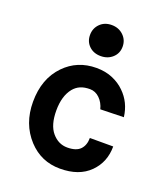

<svg xmlns="http://www.w3.org/2000/svg" viewBox="-135 -811 799 919"><g transform="rotate(20 265.0 -351.5)"><path d="M217 -581Q194 -603 194 -637Q194 -671 217 -694Q240 -717 276 -717Q312 -717 336 -694Q360 -671 360 -637Q360 -603 336 -581Q312 -559 276 -559Q240 -559 217 -581ZM47 -243Q47 -361 116 -432Q181 -499 278 -499Q324 -499 360.5 -483.5Q397 -468 422 -443Q472 -395 481 -322L362 -319Q354 -351 332.5 -372Q311 -393 283 -393Q255 -393 235 -384.5Q215 -376 200 -358Q166 -316 166 -242Q166 -168 198 -130.5Q230 -93 275.5 -93Q321 -93 341.5 -114.5Q362 -136 362 -173H481Q481 -93 428 -40Q374 14 277 14Q181 14 116 -56Q47 -131 47 -243Z"/></g></svg>

Font: Karmilla
Style: Bold
Weight: 700
Designer: Jonathan Pinhorn
Version: Version 1.000